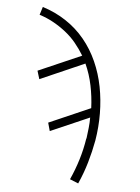

<svg xmlns="http://www.w3.org/2000/svg" viewBox="-53 -570 607 835"><g transform="rotate(5 250.0 -152.5)"><path d="M320 223 283 208Q303 164 317 118Q331 72 338 26L339 25Q342 2 344.5 -21Q347 -44 347 -67L177 7L167 -29L348 -108Q346 -158 336 -206.5Q326 -255 306 -299L112 -214L101 -250L289 -332Q272 -360 251.5 -385Q231 -410 205 -430.5Q179 -451 150 -467Q121 -483 89 -493L100 -528Q155 -511 202 -480Q249 -449 284 -406.5Q319 -364 342 -312.5Q365 -261 376 -204.5Q387 -148 387.5 -88.5Q388 -29 378 31Q369 80 355 128Q341 176 320 223Z"/></g></svg>

Font: Iosevka Extralight
Style: Italic
Weight: 200
Italic angle: -9°
Monospace: yes
Designer: Belleve Invis
Foundry: Belleve Invis
Version: Version 32.5.0; ttfautohint (v1.8.4)